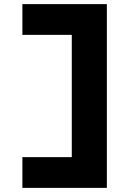

<svg xmlns="http://www.w3.org/2000/svg" viewBox="-20 -720 674 930"><path d="M88.4 190V41H333.7L327.7 49V-563L337.7 -551H88.4V-700H497.6V190Z"/></svg>

Font: Lexend Tera
Style: Regular
Weight: 400
Designer: Bonnie Shaver-Troup, Thomas Jockin
Foundry: Lexend
Version: Version 1.007